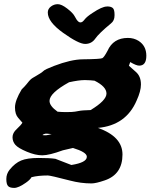

<svg xmlns="http://www.w3.org/2000/svg" viewBox="-20 -709 750 920"><path d="M511.7 -596.7Q454.1 -549.3 436.5 -523.9Q418.9 -498.5 387.9 -498.5Q356.9 -498.5 283 -551.3Q209 -604 209 -648.9Q209 -666.5 223.9 -677.7Q238.8 -689 256.8 -689Q274.9 -689 301.8 -668.2Q328.6 -647.5 336.7 -632.8Q344.7 -618.2 347.4 -614.5Q350.1 -610.8 352.3 -608.6Q354.5 -606.4 356.9 -604.5Q360.4 -601.6 366.7 -601.6Q367.2 -601.6 368.2 -602.1Q375 -602.1 385.5 -615.7Q396 -629.4 423.3 -647Q469.2 -677.7 491.7 -677.7Q492.2 -677.7 492.7 -678.2Q514.2 -678.2 522 -668.9Q528.8 -660.6 528.8 -639.2Q528.8 -637.7 528.8 -636.2Q528.8 -635.3 528.8 -634.8Q528.8 -609.9 511.7 -596.7ZM433.1 -322.3Q415.5 -324.7 389.6 -325.2H384.3Q358.4 -325.2 311 -314.9Q217.3 -263.2 217.3 -225.6Q217.3 -201.2 255.9 -173.8Q276.4 -171.9 294.9 -171.9Q313.5 -171.9 322.3 -172.4Q339.4 -173.3 356 -177Q372.6 -180.7 414.1 -181.6Q490.2 -227.5 490.2 -260.7Q490.2 -293.9 433.1 -322.3ZM322.3 81.5Q396 69.8 396 42.5V41Q395 20 329.6 0L281.2 11.2Q215.8 35.2 182.6 35.2Q149.4 35.2 108.2 17.8Q66.9 0.5 53.5 -15.1Q40 -30.8 40 -51.5Q40 -72.3 60.3 -90.8Q80.6 -109.4 87.4 -121.1Q83 -127 67.4 -144Q51.8 -161.1 51.8 -194.3Q51.8 -227.5 84 -280.8Q98.1 -294.4 106.7 -304.9Q115.2 -315.4 119.6 -320.8Q128.9 -331.5 136.2 -335.4Q143.6 -339.4 150.1 -343.5Q156.7 -347.7 162.1 -350.8Q167.5 -354 171.9 -356.7Q176.3 -359.4 179.7 -361.8Q186 -366.2 188.5 -369.1Q194.3 -376 238.8 -393.1Q320.3 -424.3 377 -424.8Q461.9 -425.8 470.5 -430.4Q479 -435.1 495.1 -465.3Q522.5 -527.3 592.8 -527.3Q621.6 -527.3 644 -513.2Q681.2 -489.3 681.2 -441.9Q681.2 -394.5 647 -394.5Q632.8 -394.5 604 -411.6L597.7 -394Q605.5 -386.2 630.4 -365Q655.3 -343.8 655.3 -304.7V-303.7Q655.3 -272.5 634.8 -227.5Q584 -108.4 449.2 -96.2Q566.9 -54.7 566.9 31.2Q566.9 126.5 481.9 155.3Q439.5 169.9 418.5 169.9Q367.2 169.9 315.4 156.2Q221.2 131.8 209.5 131.8Q162.6 131.8 130.9 140.1Q124.5 152.3 104 166.5Q68.8 191.4 47.9 191.4Q26.9 191.4 18.6 182.4Q10.3 173.3 10.3 148.7Q10.3 124 25.9 104.5Q51.8 72.3 81.3 60.1Q110.8 47.9 164.6 47.9Q218.3 47.9 244.6 51.8H245.1L321.8 81.5ZM184.1 -62.5Q182.6 -61 191.9 -61Q201.2 -61 202.1 -61Q203.1 -61 204.3 -61.3Q205.6 -61.5 206.8 -61.8Q208 -62 209.5 -62.3Q210.9 -62.5 212.6 -62.7Q214.4 -63 216.1 -63.5Q217.8 -64 219.7 -64.5Q223.6 -65.4 227.5 -66.4L206.5 -68.4H197.8Q188.5 -66.9 184.1 -62.5Z"/></svg>

Font: Drukaatie burti
Style: Heavy
Weight: 800
Version: Version 0.14